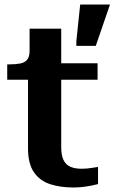

<svg xmlns="http://www.w3.org/2000/svg" viewBox="-20 -819 507 850"><path d="M12 -466V-534H21Q50 -534 70 -538Q90 -542 100.5 -555Q111 -568 111 -594L202 -539H412V-466ZM251 -169Q251 -131 261.5 -110Q272 -89 292 -80.5Q312 -72 341 -72Q365 -72 385.5 -75.5Q406 -79 414 -80V-4Q403 -1 385.5 2.5Q368 6 347.5 8.5Q327 11 303 11Q248 11 202.5 -3.5Q157 -18 130.5 -56Q104 -94 104 -163V-522L111 -530V-692H251ZM404 -616 467 -799H335L318 -637V-616Z"/></svg>

Font: Roboto Serif 20pt SemiBold
Style: Regular
Weight: 600
Version: Version 1.008